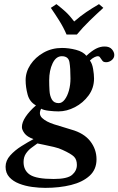

<svg xmlns="http://www.w3.org/2000/svg" viewBox="-20 -671 573 929"><path d="M435 -291Q435 -245 408.5 -209Q382 -173 342.5 -152.5Q303 -132 263 -132Q242 -132 216.5 -135Q191 -138 179 -145Q165 -118 184 -100Q203 -82 241.5 -69.5Q280 -57 325 -44Q386 -27 416.5 12Q447 51 447 100Q447 149 413.5 179.5Q380 210 324 224Q268 238 199 238Q169 238 135.5 233.5Q102 229 72.5 217.5Q43 206 25 186Q7 166 7 136Q7 106 29.5 81Q52 56 84 36Q116 16 142 2Q111 -9 98.5 -26Q86 -43 86 -56Q86 -79 104 -106Q122 -133 154 -161Q123 -178 113.5 -214Q104 -250 104 -283Q104 -323 127.5 -358.5Q151 -394 191 -416.5Q231 -439 280 -439Q313 -439 347.5 -430Q382 -421 398 -401Q424 -425 444.5 -435.5Q465 -446 486 -446Q510 -446 521.5 -432.5Q533 -419 533 -405Q533 -390 520.5 -380Q508 -370 494 -370Q481 -370 476 -376.5Q471 -383 467 -389Q465 -393 462 -396Q459 -399 452 -399Q447 -399 436.5 -394Q426 -389 415 -378Q426 -364 430.5 -337.5Q435 -311 435 -291ZM321 -291Q321 -342 316 -370.5Q311 -399 279 -399Q251 -399 234.5 -364.5Q218 -330 218 -282Q218 -258 219.5 -232.5Q221 -207 231 -189.5Q241 -172 264 -172Q280 -172 293 -189Q306 -206 313.5 -233Q321 -260 321 -291ZM161 23Q149 32 133 43.5Q117 55 105.5 72Q94 89 94 113Q94 154 125 174.5Q156 195 240 195Q306 195 329 175Q352 155 352 127Q352 101 338 87Q324 73 282 54Q266 46 240.5 40Q215 34 192.5 29.5Q170 25 161 23ZM352 -504H302Q287 -539 266.5 -571.5Q246 -604 226 -633L253 -651Q279 -631 298 -613.5Q317 -596 339 -567Q370 -594 397.5 -612.5Q425 -631 459 -651L480 -633Q447 -603 414 -571Q381 -539 352 -504Z"/></svg>

Font: Libertinus Serif SemiBold
Style: Italic
Weight: 600
Italic angle: -11.5°
Designer: Philipp H. Poll, Khaled Hosny
Foundry: Caleb Maclennan
Version: Version 7.051;RELEASE